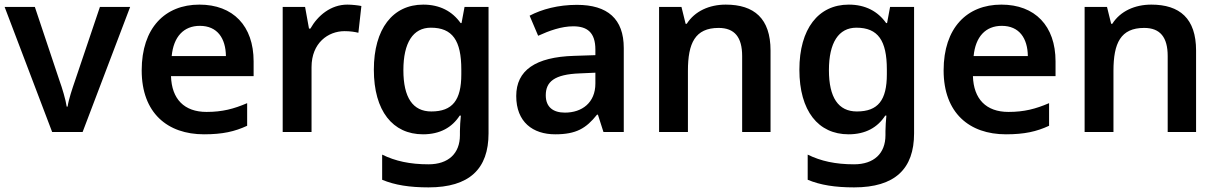

<svg xmlns="http://www.w3.org/2000/svg" viewBox="-20 -572 5278 832"><path d="M206 0H338L544 -542H413L305 -222C294 -190 277 -140 273 -110H269C265 -139 249 -192 238 -222L131 -542H0Z M844 -552C695 -552 594 -451 594 -267C594 -82 706 10 864 10C945 10 997 -2 1051 -27V-125C993 -100 943 -87 875 -87C778 -87 724 -143 721 -242H1079V-306C1079 -460 990 -552 844 -552ZM846 -460C922 -460 958 -406 959 -329H724C732 -413 776 -460 846 -460Z M1485 -552C1414 -552 1357 -505 1325 -448H1319L1302 -542H1205V0H1330V-281C1330 -386 1402 -437 1473 -437C1497 -437 1517 -434 1533 -430L1546 -546C1531 -549 1505 -552 1485 -552Z M1814 -552C1682 -552 1600 -447 1600 -270C1600 -91 1682 10 1813 10C1887 10 1939 -20 1972 -71H1977C1975 -53 1973 -20 1973 -4V14C1973 93 1923 140 1837 140C1756 140 1693 126 1636 98V207C1691 230 1755 240 1837 240C2014 240 2097 160 2097 6V-542H1993L1980 -472H1976C1940 -523 1886 -552 1814 -552ZM1847 -452C1941 -452 1979 -396 1979 -271V-250C1979 -138 1941 -89 1849 -89C1769 -89 1728 -149 1728 -268C1728 -387 1770 -452 1847 -452Z M2480 -551C2399 -551 2328 -532 2275 -504L2312 -417C2360 -439 2413 -458 2464 -458C2524 -458 2560 -432 2560 -357V-333L2468 -330C2300 -325 2217 -267 2217 -156C2217 -43 2289 10 2386 10C2477 10 2520 -16 2567 -75H2571L2595 0H2683V-364C2683 -490 2613 -551 2480 -551ZM2493 -254 2560 -257V-210C2560 -127 2502 -84 2428 -84C2378 -84 2345 -107 2345 -159C2345 -217 2381 -250 2493 -254Z M3125 -552C3054 -552 2991 -524 2956 -469H2951L2933 -542H2836V0H2961V-265C2961 -385 2992 -451 3094 -451C3164 -451 3196 -410 3196 -329V0H3319V-353C3319 -492 3248 -552 3125 -552Z M3658 -552C3526 -552 3444 -447 3444 -270C3444 -91 3526 10 3657 10C3731 10 3783 -20 3816 -71H3821C3819 -53 3817 -20 3817 -4V14C3817 93 3767 140 3681 140C3600 140 3537 126 3480 98V207C3535 230 3599 240 3681 240C3858 240 3941 160 3941 6V-542H3837L3824 -472H3820C3784 -523 3730 -552 3658 -552ZM3691 -452C3785 -452 3823 -396 3823 -271V-250C3823 -138 3785 -89 3693 -89C3613 -89 3572 -149 3572 -268C3572 -387 3614 -452 3691 -452Z M4319 -552C4170 -552 4069 -451 4069 -267C4069 -82 4181 10 4339 10C4420 10 4472 -2 4526 -27V-125C4468 -100 4418 -87 4350 -87C4253 -87 4199 -143 4196 -242H4554V-306C4554 -460 4465 -552 4319 -552ZM4321 -460C4397 -460 4433 -406 4434 -329H4199C4207 -413 4251 -460 4321 -460Z M4969 -552C4898 -552 4835 -524 4800 -469H4795L4777 -542H4680V0H4805V-265C4805 -385 4836 -451 4938 -451C5008 -451 5040 -410 5040 -329V0H5163V-353C5163 -492 5092 -552 4969 -552Z"/></svg>

Font: Noto Sans Syriac SemiBold
Style: Regular
Weight: 600
Designer: Patrick Giasson and the Monotype Design Team
Foundry: Monotype Imaging Inc.
Version: Version 3.000